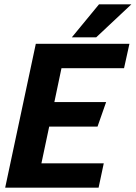

<svg xmlns="http://www.w3.org/2000/svg" viewBox="-20 -870 629 890"><path d="M146 -667H580L555 -554H265L232 -397H472L432 -283H208L172 -113H461L437 0H4ZM589 -850 426 -697H313L439 -850Z"/></svg>

Font: Epunda Sans
Style: Bold Italic
Weight: 700
Italic angle: -12.0243°
Designer: Simon Atzbach
Foundry: typofactur
Version: Version 2.204; ttfautohint (v1.8.4.7-5d5b)